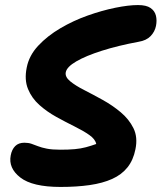

<svg xmlns="http://www.w3.org/2000/svg" viewBox="-20 -730 639 759"><path d="M219.2 9Q108.2 9 60.3 -28.3Q12.4 -65.6 22.4 -116Q26.8 -139.2 40.1 -152.5Q53.4 -165.8 76.4 -165.8Q92 -165.8 104.1 -161.7Q116.2 -157.6 130.3 -152Q144.4 -146.4 165.4 -142.3Q186.4 -138.2 218.8 -138.2Q251.6 -138.2 275.6 -140.4Q299.6 -142.6 319.7 -148Q339.8 -153.4 360.4 -160.8Q356.8 -179.8 332.9 -196.5Q309 -213.2 274.4 -230.3Q239.8 -247.4 202.8 -267.8Q165.8 -288.2 135.7 -315Q105.6 -341.8 90.7 -378.2Q75.8 -414.6 85.6 -462.8Q94.8 -510.4 131.1 -549.3Q167.4 -588.2 218.8 -618.4Q270.2 -648.6 327 -668.7Q383.8 -688.8 436.1 -699.4Q488.4 -710 525.4 -710Q558.6 -710 575.2 -698.4Q591.8 -686.8 596.4 -668.1Q601 -649.4 596.6 -627.4Q592 -604.6 575.3 -587.2Q558.6 -569.8 527.8 -564.8Q446 -549.6 382.6 -529.4Q319.2 -509.2 281.7 -487.4Q244.2 -465.6 240 -444.4Q236.4 -426.2 257.1 -409Q277.8 -391.8 312.4 -374.2Q347 -356.6 385.8 -335.1Q424.6 -313.6 457.3 -286.2Q490 -258.8 507.6 -223.2Q525.2 -187.6 515.4 -140Q507 -97.2 483.9 -68.3Q460.8 -39.4 423.3 -22.6Q385.8 -5.8 334.7 1.6Q283.6 9 219.2 9Z"/></svg>

Font: Shantell Sans Light
Style: Italic
Weight: 300
Italic angle: -11°
Designer: Stephen Nixon, Anya Danilova, Shantell Martin
Foundry: Arrow Type
Version: Version 1.008;[ac192a2d6]